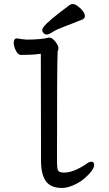

<svg xmlns="http://www.w3.org/2000/svg" viewBox="-20 -906 540 950"><path d="M389 -810Q345 -792 302 -776Q259 -760 240 -747.5Q221 -735 211.5 -735Q202 -735 195.5 -742.5Q189 -750 189 -757Q189 -764 196 -773Q217 -802 327 -883Q331 -886 341 -886Q351 -886 367 -874Q400 -848 400 -826Q400 -816 389 -810ZM287 24Q231 24 207 -9.5Q183 -43 183 -110L182 -640Q147 -635 122.5 -635Q98 -635 85 -634Q69 -634 58.5 -655.5Q48 -677 48 -693Q48 -716 63 -716Q63 -716 64 -716Q101 -710 112 -710Q182 -710 222 -720H223Q242 -720 261 -690Q269 -678 269 -668Q269 -658 265 -651V-645Q262 -587 262 -108Q262 -71 268 -61.5Q274 -52 297 -52Q342 -52 403 -92Q421 -106 432 -106Q446 -106 446 -89Q446 -77 432.5 -59Q419 -41 396.5 -22Q374 -3 343 10.5Q312 24 287 24Z"/></svg>

Font: Moon Stars Kai HW
Style: Bold
Weight: 700
Designer: GuiWonder
Version: Version 1.101